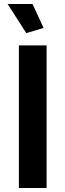

<svg xmlns="http://www.w3.org/2000/svg" viewBox="-20 -936 326 956"><path d="M18 -916 111 -771 197 -797 142 -916ZM74 0H212V-710H74Z"/></svg>

Font: FIGSv2-sans-serif
Style: Bold
Weight: 700
Designer: Matt McInerney, Pablo Impallari, Rodrigo Fuenzalida,Mirko Velimirovic
Foundry: Matt McInerney, Pablo Impallari, Rodrigo Fuenzalida
Version: Version 4.021;hotconv 1.0.109;makeotfexe 2.5.65596